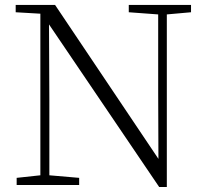

<svg xmlns="http://www.w3.org/2000/svg" viewBox="-20 -743 828 771"><path d="M619.1 7.8 176.8 -645 178.2 -342.8V-39.1L297.9 -28.8V0H46.9V-28.8L142.1 -39.1V-688L43 -693.8V-723.1H201.2L616.2 -105L615.2 -373V-685.1L497.1 -693.8V-723.1H747.1V-693.8L649.9 -685.1V7.8Z"/></svg>

Font: Source Han Serif TW ExtraLight
Style: Regular
Weight: 250
Designer: Ryoko NISHIZUKA Ë•øÂ°öÊ∂ºÂ≠ê (kana & ideographs); Frank Grie√ühammer (Latin, Greek & Cyrillic); Wenlong ZHANG Âº†ÊñáÈæô 
Foundry: Adobe
Version: Version 2.003;hotconv 1.1.1;makeotfexe 2.6.0